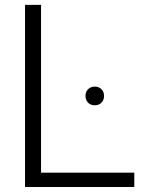

<svg xmlns="http://www.w3.org/2000/svg" viewBox="-20 -752 602 772"><path d="M520 0H80.6V-732.4H145V-57.6H520ZM361.3 -328.6Q344.7 -328.6 334.2 -339.1Q323.7 -349.6 323.7 -366.2Q323.7 -382.8 334.2 -393.3Q344.7 -403.8 361.3 -403.8Q377.4 -403.8 387.9 -393.3Q398.4 -382.8 398.4 -366.2Q398.4 -349.6 387.9 -339.1Q377.4 -328.6 361.3 -328.6Z"/></svg>

Font: Kumbh Sans Light
Style: Regular
Weight: 300
Version: Version 1.004